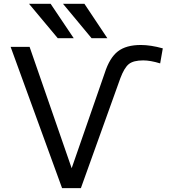

<svg xmlns="http://www.w3.org/2000/svg" viewBox="-20 -976 889 998"><path d="M724.6 -662.1Q673.8 -662.1 649.9 -643.1Q626 -624 605.5 -569.3L400.4 2H302.7L35.2 -732.4H133.8L352.5 -101.6L524.4 -596.7Q549.8 -675.8 592.8 -709Q635.7 -742.2 711.9 -742.2Q762.7 -742.2 826.2 -724.6L812.5 -646.5Q761.7 -662.1 724.6 -662.1ZM456.1 -777.3 307.6 -956.1H418.9L538.1 -777.3ZM280.3 -777.3 130.9 -956.1H243.2L363.3 -777.3Z"/></svg>

Font: Gen Shin Gothic Regular
Style: Regular
Weight: 400
Designer: [Source Han Sans]
Ryoko NISHIZUKA  (kana & ideographs); Paul D. Hunt (Latin, Greek & Cyrillic); Wenlong ZHANG  (bopomofo
Version: Version 1.002.20150607